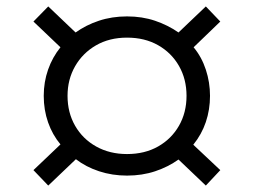

<svg xmlns="http://www.w3.org/2000/svg" viewBox="-20 -544 788 597"><path d="M130 33 84 -15 168 -95Q143 -125 129.5 -163.5Q116 -202 116 -246Q116 -289 129.5 -327.5Q143 -366 168 -397L84 -477L130 -524L215 -443Q247 -466 287.5 -479.5Q328 -493 375 -493Q422 -493 462 -479.5Q502 -466 535 -443L620 -524L665 -477L582 -397Q607 -367 620 -327.5Q633 -288 633 -246Q633 -203 620 -164.5Q607 -126 581 -94L665 -15L620 33L535 -48Q503 -25 462.5 -11.5Q422 2 375 2Q329 2 288 -11.5Q247 -25 216 -49ZM375 -65Q430 -65 471.5 -88.5Q513 -112 536.5 -153Q560 -194 560 -246Q560 -298 536.5 -339Q513 -380 471.5 -403.5Q430 -427 375 -427Q320 -427 278.5 -403Q237 -379 213.5 -338Q190 -297 190 -246Q190 -194 213.5 -153Q237 -112 279 -88.5Q321 -65 375 -65Z"/></svg>

Font: Nunito Sans 10pt Expanded
Style: Italic
Weight: 400
Width: 7
Italic angle: -9°
Designer: Vernon Adams
Foundry: Vernon Adams
Version: Version 3.101;gftools[0.9.27]